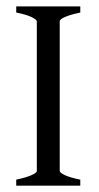

<svg xmlns="http://www.w3.org/2000/svg" viewBox="-20 -586 314 606"><path d="M31.2 0V-19Q61.5 -25.4 78.9 -33Q96.2 -40.5 96.2 -46.4V-518.6Q96.2 -523.9 79.8 -532Q63.5 -540 31.2 -546.4V-565.9H233.4V-546.4Q203.1 -540 185.8 -532.7Q168.5 -525.4 168.5 -518.6V-46.4Q168.5 -41 184.8 -33.2Q201.2 -25.4 233.4 -19V0Z"/></svg>

Font: Dai Banna SIL Light
Style: Regular
Weight: 300
Designer: Victor Gaultney
Foundry: SIL International
Version: Version 4.000